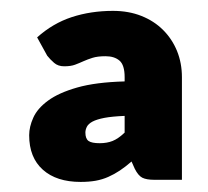

<svg xmlns="http://www.w3.org/2000/svg" viewBox="-20 -760 393 362"><path d="M323 -421H271Q256 -421 248.2 -425Q240.5 -429 234 -442L228 -455.5Q216.5 -445.5 206 -438.5Q195.5 -431.5 184.2 -426.5Q173 -421.5 160.2 -419.2Q147.5 -417 132 -417Q86.5 -417 60.8 -440Q35 -463 35 -505Q35 -521 42.8 -538.2Q50.5 -555.5 70.5 -570.2Q90.5 -585 125.5 -595Q160.5 -605 215 -606.5V-614.5Q215 -637.5 205.2 -645.8Q195.5 -654 179 -654Q164 -654 154.5 -651Q145 -648 137.2 -644.5Q129.5 -641 121.5 -638Q113.5 -635 101 -635Q89.5 -635 82 -641.5Q74.5 -648 69 -655L50 -689.5Q79.5 -716 115.5 -727.8Q151.5 -739.5 193 -739.5Q222.5 -739.5 246.5 -730Q270.5 -720.5 287.5 -703.5Q304.5 -686.5 313.8 -663.8Q323 -641 323 -614.5ZM168 -490Q181.5 -490 192.2 -494.2Q203 -498.5 215 -510V-541.5Q191.5 -540.5 177 -537.8Q162.5 -535 154.5 -530.8Q146.5 -526.5 143.8 -521Q141 -515.5 141 -510Q141 -498.5 147 -494.2Q153 -490 168 -490Z"/></svg>

Font: LatoHex
Style: Regular
Weight: 900
Designer: Lukasz Dziedzic
Foundry: tyPoland Lukasz Dziedzic
Version: Version 1.104; Western+Polish opensource